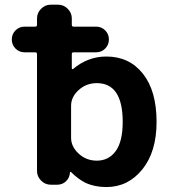

<svg xmlns="http://www.w3.org/2000/svg" viewBox="-20 -793 710 803"><path d="M493.2 -283.2Q493.2 -445.3 384.8 -445.3Q340.8 -445.3 309.1 -416.5Q277.3 -387.7 277.3 -350.6V-216.8Q277.3 -179.7 309.1 -150.4Q340.8 -121.1 384.8 -121.1Q434.6 -121.1 463.9 -161.1Q493.2 -201.2 493.2 -283.2ZM83 -574.2Q60.5 -574.2 44.9 -589.8Q29.3 -605.5 29.3 -627.9Q29.3 -650.4 44.9 -666Q60.5 -681.6 83 -681.6H127Q134.8 -681.6 134.8 -689.5V-715.8Q134.8 -739.3 151.9 -756.3Q168.9 -773.4 192.4 -773.4H222.7Q246.1 -773.4 263.2 -756.3Q280.3 -739.3 280.3 -715.8V-689.5Q280.3 -681.6 287.1 -681.6H381.8Q404.3 -681.6 419.9 -666Q435.5 -650.4 435.5 -627.9Q435.5 -605.5 419.9 -589.8Q404.3 -574.2 381.8 -574.2H287.1Q280.3 -574.2 280.3 -566.4V-507.8Q280.3 -504.9 282.2 -503.9Q284.2 -502.9 286.1 -504.9Q347.7 -556.6 424.8 -556.6Q520.5 -556.6 577.6 -484.9Q634.8 -413.1 634.8 -283.2Q634.8 -158.2 575.2 -84.5Q515.6 -10.7 424.8 -10.7Q376 -10.7 337.9 -28.3Q306.6 -43.9 277.3 -73.2Q275.4 -75.2 273.9 -74.2Q272.5 -73.2 272.5 -71.3Q271.5 -49.8 256.3 -35.2Q241.2 -20.5 219.7 -20.5H192.4Q168.9 -20.5 151.9 -37.6Q134.8 -54.7 134.8 -78.1V-566.4Q134.8 -574.2 127 -574.2Z"/></svg>

Font: Gen Jyuu Gothic Bold
Style: Bold
Weight: 700
Designer: [Source Han Sans]
Ryoko NISHIZUKA  (kana & ideographs); Paul D. Hunt (Latin, Greek & Cyrillic); Wenlong ZHANG  (bopomofo
Version: Version 1.002.20150607